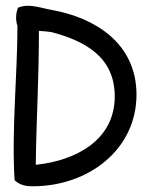

<svg xmlns="http://www.w3.org/2000/svg" viewBox="-20 -637 530 671"><path d="M31 -7C48 8 65 14 94 14C291 14 457 -116 457 -306C457 -486 312 -575 162 -602C118 -610 80 -626 43 -610C35 -591 34 -567 41 -546C41 -379 20 -178 31 -7ZM105 -61C107 -222 116 -358 116 -529C132 -528 146 -527 159 -525C277 -494 381 -438 381 -300C381 -149 248 -76 105 -61Z"/></svg>

Font: Snowfall
Style: Regular
Weight: 400
Designer: Jasper
Foundry: Cannot Into Space Fonts
Version: Version 0.9